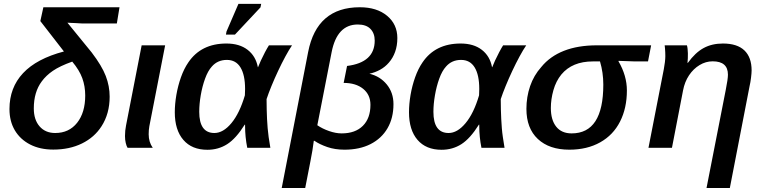

<svg xmlns="http://www.w3.org/2000/svg" viewBox="-20 -762 3938 990"><path d="M503.4 -110.8Q466.8 -53.7 402.6 -22.2Q338.4 9.3 254.9 9.3Q186.5 9.3 135.5 -16.8Q84.5 -43 56.6 -89.8Q28.8 -136.7 28.8 -199.7Q28.8 -310.1 98.9 -384.8Q168.9 -459.5 309.6 -496.6L188 -653.3L203.6 -724.6H596.2L582.5 -641.1H401.9L366.2 -643.1Q355.5 -643.6 345.2 -644Q335 -644.5 327.6 -645L452.6 -491.7Q505.4 -422.4 525.4 -370.1Q545.4 -317.9 545.4 -263.7Q545.4 -175.8 503.4 -110.8ZM264.6 -76.2Q335.9 -76.2 377.7 -128.9Q419.4 -181.6 419.4 -269.5Q419.4 -317.4 404.3 -358.9Q389.2 -400.4 352.5 -444.3Q288.6 -421.4 252.9 -397Q217.3 -372.6 195.3 -342.3Q174.8 -314.9 164.6 -280.3Q154.3 -245.6 154.3 -203.1Q154.3 -144.5 184.1 -110.4Q213.9 -76.2 264.6 -76.2Z M746.6 -69.8Q746.6 -29.8 767.6 0H637.7Q632.3 -8.3 628.4 -24.7Q624.5 -41 624.5 -60.5Q624.5 -88.9 629.9 -115.2L710.4 -528.3H831.5L750 -110.8Q746.6 -92.3 746.6 -69.8Z M1147.5 -537.6Q1214.8 -537.6 1256.8 -505.1Q1298.8 -472.7 1309.6 -415.5H1310.5Q1315.4 -428.7 1325.2 -450Q1335 -471.2 1346.4 -492.9Q1357.9 -514.6 1366.7 -528.3H1485.8Q1470.2 -505.4 1451.4 -470.7Q1432.6 -436 1414.1 -396.5Q1395.5 -356.9 1379.9 -318.8Q1364.3 -280.8 1354.5 -251Q1354.5 -222.7 1355.2 -197Q1356 -171.4 1356.9 -148.4Q1358.4 -123 1360.1 -101.1Q1361.8 -79.1 1365.2 -55.4Q1368.7 -31.7 1374 0H1254.9Q1243.7 -56.2 1243.7 -111.8V-119.1H1241.7Q1196.8 -47.4 1151.4 -18.6Q1106 10.3 1049.3 10.3Q969.2 10.3 925.3 -40.8Q881.3 -91.8 881.3 -183.1Q881.3 -225.6 889.4 -272.7Q897.5 -319.8 913.1 -363.8Q928.7 -407.7 951.2 -440.4Q1017.1 -537.6 1147.5 -537.6ZM1149.9 -453.1Q1102.1 -453.1 1072.3 -418.9Q1051.8 -396.5 1037.4 -356.4Q1022.9 -316.4 1015.1 -270.8Q1007.3 -225.1 1007.3 -185.5Q1007.3 -76.2 1085.4 -76.2Q1130.9 -76.2 1173.1 -127Q1215.3 -177.7 1242.7 -270.5L1243.7 -303.2Q1243.7 -375.5 1220 -414.3Q1196.3 -453.1 1149.9 -453.1ZM1323.2 -724.1 1191.4 -583.5H1145L1147.9 -599.6L1209.5 -742.2H1326.7Z M1835.4 -724.6Q1922.9 -724.6 1975.8 -680.7Q2028.8 -636.7 2028.8 -565.9Q2028.8 -526.4 2017.3 -494.6Q2005.9 -462.9 1985.4 -439.5Q1966.3 -417 1940.2 -402.6Q1914.1 -388.2 1884.8 -381.8Q1939.9 -368.7 1974.4 -326.4Q2008.8 -284.2 2008.8 -225.1Q2008.8 -153.3 1978 -100.6Q1947.3 -47.9 1890.6 -19Q1834 9.8 1756.3 9.8Q1707 9.8 1667.5 -3.9Q1627.9 -17.6 1601.1 -36.1H1598.1L1590.8 14.2Q1589.8 22.9 1580.3 71.3Q1570.8 119.6 1553.7 207.5H1432.6L1568.8 -493.7Q1613.8 -724.6 1835.4 -724.6ZM1824.7 -635.7Q1717.8 -635.7 1689.9 -492.7L1616.2 -116.2Q1642.6 -98.1 1677 -86.2Q1711.4 -74.2 1741.7 -74.2Q1812 -74.2 1851.1 -113.3Q1890.1 -152.3 1890.1 -221.7Q1890.1 -273.4 1852.5 -304Q1814.9 -334.5 1752 -334.5L1769.5 -421.9Q1912.1 -439.9 1912.1 -552.7Q1912.1 -590.3 1890.1 -613Q1868.2 -635.7 1824.7 -635.7Z M2355 -537.6Q2422.4 -537.6 2464.4 -505.1Q2506.3 -472.7 2517.1 -415.5H2518.1Q2522.9 -428.7 2532.7 -450Q2542.5 -471.2 2554 -492.9Q2565.4 -514.6 2574.2 -528.3H2693.4Q2677.7 -505.4 2658.9 -470.7Q2640.1 -436 2621.6 -396.5Q2603 -356.9 2587.4 -318.8Q2571.8 -280.8 2562 -251Q2562 -222.7 2562.7 -197Q2563.5 -171.4 2564.5 -148.4Q2565.9 -123 2567.6 -101.1Q2569.3 -79.1 2572.8 -55.4Q2576.2 -31.7 2581.5 0H2462.4Q2451.2 -56.2 2451.2 -111.8V-119.1H2449.2Q2404.3 -47.4 2358.9 -18.6Q2313.5 10.3 2256.8 10.3Q2176.8 10.3 2132.8 -40.8Q2088.9 -91.8 2088.9 -183.1Q2088.9 -225.6 2096.9 -272.7Q2105 -319.8 2120.6 -363.8Q2136.2 -407.7 2158.7 -440.4Q2224.6 -537.6 2355 -537.6ZM2357.4 -453.1Q2309.6 -453.1 2279.8 -418.9Q2259.3 -396.5 2244.9 -356.4Q2230.5 -316.4 2222.7 -270.8Q2214.8 -225.1 2214.8 -185.5Q2214.8 -76.2 2293 -76.2Q2338.4 -76.2 2380.6 -127Q2422.9 -177.7 2450.2 -270.5L2451.2 -303.2Q2451.2 -375.5 2427.5 -414.3Q2403.8 -453.1 2357.4 -453.1Z M2915.5 9.8Q2812 9.8 2753.2 -45.4Q2694.3 -100.6 2694.3 -200.7Q2694.3 -262.2 2713.4 -317.9Q2732.4 -373.5 2771 -416.5Q2815.9 -471.7 2887.9 -500Q2960 -528.3 3057.1 -528.3H3337.4L3321.3 -445.3H3253.9L3169.4 -448.2L3168.9 -446.3Q3212.4 -371.6 3212.4 -295.4Q3212.4 -204.6 3177.2 -135.3Q3142.1 -65.9 3074.7 -28.1Q3007.3 9.8 2915.5 9.8ZM2927.7 -74.2Q3090.8 -74.2 3090.8 -325.7Q3090.8 -387.7 3073.7 -445.3H3037.1Q2930.7 -445.3 2874.5 -377.9Q2846.7 -343.8 2833.5 -296.9Q2820.3 -250 2820.3 -205.1Q2820.3 -143.6 2847.9 -108.9Q2875.5 -74.2 2927.7 -74.2Z M3855.5 -398.9Q3855.5 -385.7 3852.5 -361.3Q3849.6 -336.9 3845.2 -318.8L3743.2 207.5H3623L3722.2 -298.8Q3733.4 -354.5 3733.4 -377Q3733.4 -445.8 3654.8 -445.8Q3619.1 -445.8 3587.2 -426.5Q3555.2 -407.2 3532.7 -373.5Q3510.3 -339.8 3502 -295.9L3444.8 0H3323.7L3402.8 -405.3Q3406.2 -422.4 3408.4 -441.2Q3410.6 -460 3410.6 -472.7Q3410.6 -480.5 3410.2 -491.5Q3409.7 -502.4 3408.9 -512.7Q3408.2 -522.9 3407.2 -528.3H3522Q3524.4 -520 3525.4 -509.8Q3526.4 -499.5 3526.9 -486.8Q3526.9 -473.6 3526.6 -461.4Q3526.4 -449.2 3524.9 -438H3526.9Q3564.9 -490.7 3607.9 -514.2Q3650.9 -537.6 3707.5 -537.6Q3781.2 -537.6 3818.4 -502Q3855.5 -466.3 3855.5 -398.9Z"/></svg>

Font: Arimo SemiBold
Style: Italic
Weight: 600
Italic angle: -12°
Version: Version 1.33